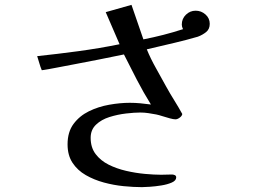

<svg xmlns="http://www.w3.org/2000/svg" viewBox="-20 -738 1040 790"><path d="M843 -640Q843 -618 828 -606Q813 -594 794 -587Q771 -580 747 -574Q723 -568 699 -562L584 -535Q600 -496 621.5 -458Q643 -420 663 -383Q679 -354 696.5 -326Q714 -298 730 -269Q729 -261 719.5 -254Q710 -247 702 -247Q694 -247 679 -251Q664 -255 648.5 -260Q633 -265 623 -267Q607 -270 590.5 -272.5Q574 -275 557 -275Q533 -275 498.5 -271Q464 -267 430.5 -256.5Q397 -246 375 -225Q353 -204 353 -171Q353 -131 373.5 -104Q394 -77 427 -60.5Q460 -44 499 -35Q538 -26 576 -22.5Q614 -19 643 -19Q654 -19 665.5 -19.5Q677 -20 688 -20Q693 -20 699 -17.5Q705 -15 705 -8Q705 5 687 13Q669 21 644 25Q619 29 596.5 30.5Q574 32 564 32Q530 32 489 28Q448 24 407.5 13Q367 2 333 -17.5Q299 -37 278.5 -68Q258 -99 258 -144Q258 -195 282.5 -228Q307 -261 345.5 -280Q384 -299 429 -307Q474 -315 514 -315Q536 -315 557.5 -313Q579 -311 601 -308Q570 -358 543 -410Q516 -462 490 -514Q438 -503 386.5 -493Q335 -483 283 -473Q250 -467 217.5 -460.5Q185 -454 152 -449Q146 -463 142 -477.5Q138 -492 133 -507Q218 -516 303 -527.5Q388 -539 472 -556L415 -688L521 -718L570 -576Q611 -584 652 -594.5Q693 -605 733 -618Q728 -628 728 -637Q728 -661 745 -677.5Q762 -694 785 -694Q808 -694 825.5 -678.5Q843 -663 843 -640Z"/></svg>

Font: Kaisei Opti Medium
Style: Regular
Weight: 500
Designer: Font-Kai, 金井和夫
Foundry: KAZUO KANAI
Version: Version 5.003